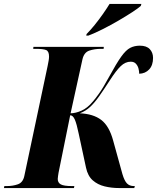

<svg xmlns="http://www.w3.org/2000/svg" viewBox="-55 -951 794 971"><path d="M-35 0 -33 -10H-20Q10 -10 35.5 -19Q61 -28 68 -61L186 -618Q189 -633 191 -644.5Q193 -656 193 -665Q193 -692 178 -698Q163 -704 126 -704H113L114 -714H470L469 -704H456Q423 -704 396.5 -695Q370 -686 362 -651L302 -378Q326 -378 356.5 -391Q387 -404 415 -438Q425 -449 445.5 -477.5Q466 -506 497 -563Q534 -631 558 -664.5Q582 -698 603.5 -709Q625 -720 652 -720Q686 -720 702.5 -702.5Q719 -685 719 -658Q719 -621 699.5 -600Q680 -579 649 -578Q649 -590 645.5 -604Q642 -618 632.5 -628.5Q623 -639 606 -639Q579 -639 555.5 -616.5Q532 -594 500 -544Q469 -496 446 -463.5Q423 -431 401 -410.5Q379 -390 349 -378Q417 -375 457 -344.5Q497 -314 517 -241L564 -71Q574 -37 587 -23.5Q600 -10 622 -10H627L624 0H547Q509 0 474 -8.5Q439 -17 414 -39Q389 -61 380 -103L343 -275Q333 -324 323.5 -346Q314 -368 300 -368L241 -77Q240 -68 238.5 -60.5Q237 -53 237 -46Q237 -27 252.5 -18.5Q268 -10 308 -10H321L319 0ZM383 -779Q402 -798 423.5 -824.5Q445 -851 465 -879.5Q485 -908 499 -931H660L657 -921Q645 -910 614.5 -890Q584 -870 544.5 -847Q505 -824 464.5 -803.5Q424 -783 392 -771H381Z"/></svg>

Font: Noto Serif Display ExtraCondensed Black
Style: Italic
Weight: 900
Width: 2
Italic angle: -12°
Designer: Monotype Design Team
Foundry: Monotype Imaging Inc.
Version: Version 2.009